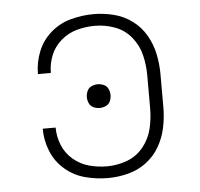

<svg xmlns="http://www.w3.org/2000/svg" viewBox="-44 -584 665 637"><g transform="rotate(-5 288.0 -265.0)"><path d="M291 8Q324 8 357.5 -0.5Q391 -9 418.5 -29.5Q446 -50 463 -79.5Q480 -109 487 -142.5Q494 -176 494 -210V-320Q494 -354 487 -387.5Q480 -421 463 -450.5Q446 -480 418.5 -500.5Q391 -521 357.5 -529.5Q324 -538 291 -538Q252 -538 214.5 -528Q177 -518 147.5 -492.5Q118 -467 103.5 -431Q89 -395 89 -356H132Q132 -387 143.5 -415Q155 -443 178.5 -463Q202 -483 231 -491Q260 -499 291 -499Q325 -499 357.5 -487Q390 -475 412 -448Q434 -421 442 -387.5Q450 -354 450 -320V-210Q450 -176 442 -142.5Q434 -109 412 -82Q390 -55 357.5 -43Q325 -31 291 -31Q260 -31 231 -39Q202 -47 178.5 -67Q155 -87 143.5 -115.5Q132 -144 132 -174H89Q89 -135 103.5 -99Q118 -63 147.5 -37.5Q177 -12 214.5 -2Q252 8 291 8ZM283 -226Q294 -226 304 -230.5Q314 -235 318.5 -245Q323 -255 323 -265Q323 -276 318.5 -286Q314 -296 304 -300.5Q294 -305 283 -305Q273 -305 263 -300.5Q253 -296 248.5 -286Q244 -276 244 -265Q244 -255 248.5 -245Q253 -235 263 -230.5Q273 -226 283 -226Z"/></g></svg>

Font: Iosevka Sparkle Extralight
Style: Regular
Weight: 200
Designer: Belleve Invis
Foundry: Belleve Invis
Version: Version 4.5.0; ttfautohint (v1.8.3)